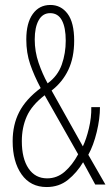

<svg xmlns="http://www.w3.org/2000/svg" viewBox="-20 -744 445 774"><path d="M183 -724Q226 -724 252.5 -688.5Q279 -653 279 -580Q279 -512 255.5 -462.5Q232 -413 188 -379L314 -154Q328 -183 338.5 -227Q349 -271 348 -312H383Q383 -266 370 -212Q357 -158 336 -120L405 0H364L315 -90Q290 -48 254 -19Q218 10 168 10Q103 10 67 -41Q31 -92 31 -175Q31 -241 57.5 -292.5Q84 -344 144 -389Q117 -440 101.5 -485.5Q86 -531 86 -585Q86 -651 112 -687.5Q138 -724 183 -724ZM182 -691Q152 -691 136 -662.5Q120 -634 120 -585Q120 -536 135.5 -491Q151 -446 172 -408Q213 -438 229 -483.5Q245 -529 245 -580Q245 -633 229.5 -662Q214 -691 182 -691ZM160 -360Q108 -320 88 -275Q68 -230 68 -175Q68 -105 95 -65Q122 -25 170 -25Q210 -25 241 -52Q272 -79 295 -122Z"/></svg>

Font: Noto Sans Gujarati UI ExtraCondensed ExtraLight
Style: Regular
Weight: 200
Width: 2
Designer: Jelle Bosma - Monotype Design Team, Universal Thirst
Foundry: Monotype Imaging Inc.
Version: Version 2.106; ttfautohint (v1.8.4.7-5d5b)